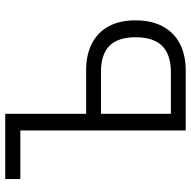

<svg xmlns="http://www.w3.org/2000/svg" viewBox="-18 -728 745 750"><g transform="rotate(-90 355.0 -352.5)"><path d="M221 0V-646H31V-705H286V-389H456Q518 -389 561.5 -366Q605 -343 628 -300.5Q651 -258 651 -196Q651 -134 627.5 -90Q604 -46 560 -23Q516 0 454 0ZM286 -58H449Q517 -58 551 -92Q585 -126 585 -195Q585 -265 551.5 -298Q518 -331 451 -331H286Z"/></g></svg>

Font: Nunito Sans 7pt Condensed Light
Style: Regular
Weight: 300
Width: 3
Designer: Vernon Adams
Foundry: Vernon Adams
Version: Version 3.101;gftools[0.9.27]